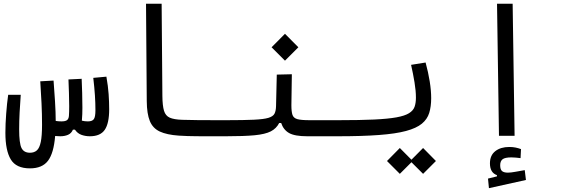

<svg xmlns="http://www.w3.org/2000/svg" viewBox="-20 -713 2970 1008"><path d="M137.2 170.9Q64.9 170.9 36.6 124Q8.3 77.1 8.3 -15.6Q8.3 -62 12.5 -116.5Q16.6 -170.9 22.9 -215.3H88.9Q85.4 -169.4 83 -123Q80.6 -76.7 80.6 -34.2Q80.6 39.6 93 64.2Q105.5 88.9 137.2 88.9Q159.7 88.9 173.6 76.4Q187.5 64 194.1 32.2Q200.7 0.5 200.7 -58.6Q200.7 -113.8 198 -170.7Q195.3 -227.5 191.4 -286.1L261.2 -290Q265.1 -241.2 268.8 -181.4Q272.5 -121.6 272.5 -78.1Q272.5 -78.1 272.5 -78.1Q272.5 -78.1 272.5 -78.1Q287.6 -75.7 302.2 -75.7Q322.8 -75.7 331.5 -82Q340.3 -88.4 341.8 -104Q343.3 -124 343.3 -156Q343.3 -188 342 -224.6Q340.8 -261.2 339.4 -295.9L408.7 -299.3Q410.2 -265.1 411.4 -225.1Q412.6 -185.1 412.6 -147.9Q412.6 -110.8 410.2 -85.4Q409.7 -82.5 409.7 -79.6Q424.3 -75.7 441.4 -75.7Q463.9 -75.7 472.4 -87.2Q481 -98.6 481 -134.3Q481 -171.9 478.3 -212.9Q475.6 -253.9 469.7 -304.2L538.6 -310.5Q547.4 -260.7 550.3 -219Q553.2 -177.2 553.2 -139.2Q553.2 -65.4 530 -31.5Q506.8 2.4 451.7 2.4Q428.7 2.4 408 -4.9Q387.2 -12.2 373.5 -32.2H362.8Q355 -13.2 337.4 -5.4Q319.8 2.4 295.9 2.4Q282.2 2.4 269.5 1Q262.2 91.3 231.9 131.1Q201.7 170.9 137.2 170.9Z M1166 2.4Q1154.8 2.4 1143.8 2.4Q1132.8 2.4 1122.1 2.4Q1064.5 2.4 1014.2 2.2Q963.9 2 918 -1Q855.5 -5.4 818.8 -22.5Q782.2 -39.6 766.6 -77.6Q751 -115.7 750.5 -182.1L746.6 -693.4H828.6L832.5 -209Q833 -157.7 841.1 -131.3Q849.1 -105 871.3 -95.2Q893.6 -85.4 936.5 -84Q978 -82.5 1023.7 -82.3Q1069.3 -82 1128.4 -82Q1138.7 -82 1149.7 -82Q1160.6 -82 1171.9 -82Q1195.3 -82 1195.3 -43.9Q1195.3 -19 1187.7 -8.3Q1180.2 2.4 1166 2.4Z M1166 2.4 1171.9 -82Q1260.7 -82 1312.5 -84.5Q1364.3 -86.9 1388.9 -94.2Q1413.6 -101.6 1421.1 -116.2Q1428.7 -130.9 1429.2 -155.8L1433.1 -321.3L1512.2 -323.2L1509.8 -160.6Q1509.8 -127 1515.4 -110.1Q1521 -93.3 1541 -87.6Q1561 -82 1604.5 -82H1757.8Q1793 -82 1793 -44.9Q1793 -17.1 1781.2 -7.3Q1769.5 2.4 1752 2.4H1593.3Q1527.3 2.4 1497.6 -14.6Q1467.8 -31.7 1456.1 -67.4H1445.8Q1431.2 -38.6 1401.9 -23.4Q1372.6 -8.3 1316.7 -2.9Q1260.7 2.4 1166 2.4ZM1476.1 -394.5 1405.8 -464.8 1476.1 -535.6 1546.4 -464.8Z M1752 2.4Q1737.3 2.4 1737.3 -43Q1737.3 -64 1743.7 -73Q1750 -82 1757.8 -82Q1869.1 -82 1943.1 -85.4Q2017.1 -88.9 2061.3 -96.9Q2105.5 -105 2127.4 -118.7Q2149.4 -132.3 2156.5 -152.3Q2163.6 -172.4 2163.6 -200.2Q2163.6 -236.3 2156.2 -280.8Q2148.9 -325.2 2138.2 -372.6L2214.4 -384.8Q2228.5 -333 2236.1 -285.2Q2243.7 -237.3 2243.7 -197.8Q2243.7 -153.3 2233.4 -120.1Q2223.1 -86.9 2194.6 -63.5Q2166 -40 2111.6 -25.4Q2057.1 -10.7 1969.2 -4.2Q1881.3 2.4 1752 2.4ZM2201.2 199.7 2140.1 138.7 2079.1 199.7 2011.7 132.3 2079.1 64 2140.1 125.5 2201.2 64 2268.6 132.3Z M2599.6 0 2589.4 -693.4H2671.4L2681.6 0ZM2546.9 274.9 2542 224.6 2588.9 212.9V206.5Q2552.2 193.8 2552.2 144.5Q2552.2 102.5 2580.3 80.6Q2608.4 58.6 2653.8 58.6Q2672.9 58.6 2687.5 61.8Q2702.1 64.9 2715.3 69.8L2712.9 117.2Q2701.2 115.7 2688.7 114.5Q2676.3 113.3 2665 113.3Q2631.3 113.3 2618.7 123Q2606 132.8 2606 154.3Q2606 176.8 2615.7 185.1Q2625.5 193.4 2646.5 193.4Q2661.6 193.4 2687 188.7Q2712.4 184.1 2734.9 180.2L2741.2 231.9Z"/></svg>

Font: Cascadia Mono NF SemiLight
Style: Regular
Weight: 350
Monospace: yes
Designer: Aaron Bell
Foundry: Saja Typeworks
Version: Version 2404.023; ttfautohint (v1.8.4)